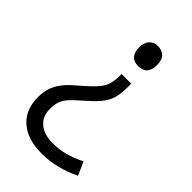

<svg xmlns="http://www.w3.org/2000/svg" viewBox="-199 -513 772 772"><g transform="rotate(45 187.5 -126.5)"><path d="M252 -261.7V-240.2Q252 -189 236.1 -157.7Q220.2 -126.5 179.7 -91.3Q128.4 -46.4 115.7 -30.8Q103 -15.1 97.7 1.2Q92.3 17.6 92.3 41Q92.3 83 120.1 106.9Q147.9 130.9 199.2 130.9Q232.9 130.9 264.6 122.8Q296.4 114.7 337.4 94.7L362.3 151.4Q279.3 191.9 195.8 191.9Q115.7 191.9 70.3 152.6Q24.9 113.3 24.9 42Q24.9 12.2 32.2 -9.8Q39.6 -31.7 53 -50.5Q66.4 -69.3 85.2 -86.7Q104 -104 127 -123.5Q169.4 -160.6 183.1 -185.1Q196.8 -209.5 196.8 -249V-261.7ZM272.5 -387.7Q272.5 -331.1 221.7 -331.1Q196.8 -331.1 183.8 -345.7Q170.9 -360.4 170.9 -387.7Q170.9 -415 184.8 -429.9Q198.7 -444.8 221.7 -444.8Q243.2 -444.8 257.8 -431.4Q272.5 -418 272.5 -387.7Z"/></g></svg>

Font: XL-Viking
Style: Regular
Weight: 400
Foundry: Ascender Corporation
Version: Version 1.10 March 23, 2015